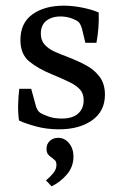

<svg xmlns="http://www.w3.org/2000/svg" viewBox="-20 -446 429 677"><path d="M47 -21Q43 -51 44 -79.5Q45 -108 48 -133H90L105 -78Q110 -56 122 -48Q132 -42 151.5 -35Q171 -28 198 -28Q236 -28 255.5 -45.5Q275 -63 275 -93Q275 -116 262 -130.5Q249 -145 224 -157Q199 -169 163 -184Q114 -204 83 -229.5Q52 -255 52 -305Q52 -365 94.5 -395.5Q137 -426 205 -426Q237 -426 271 -419Q305 -412 328 -402Q329 -375 327 -348Q325 -321 320 -295H281L269 -345Q266 -355 262 -362Q258 -369 249 -374Q240 -379 227.5 -383Q215 -387 198 -388Q166 -389 145 -374Q124 -359 124 -327Q124 -303 138 -288Q152 -273 173.5 -263.5Q195 -254 219 -245Q253 -232 283 -216Q313 -200 331.5 -175Q350 -150 350 -112Q350 -54 305 -22Q260 10 188 10Q145 10 108 0Q71 -10 47 -21ZM239 106Q239 142 216 169Q193 196 162 211L142 190Q156 179 167.5 165Q179 151 179 136Q179 123 173 118.5Q167 114 163 110Q156 106 150 99Q144 92 144 78Q144 62 155.5 51Q167 40 185 40Q208 40 223.5 59Q239 78 239 106Z"/></svg>

Font: Yrsa
Style: Regular
Weight: 400
Designer: Anna Giedrys (Yrsa+Rasa design), David Brezina (Yrsa art-direction, Rasa art-direction, design)
Foundry: Rosetta Type Foundry
Version: Version 2.004